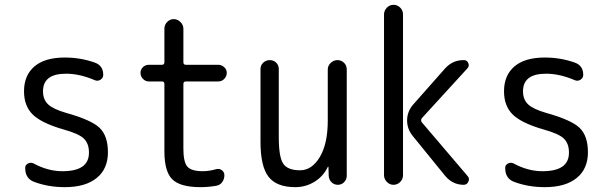

<svg xmlns="http://www.w3.org/2000/svg" viewBox="-20 -770 2540 800"><path d="M245.1 -230.5Q153.3 -256.8 116.7 -292.5Q80.1 -328.1 80.1 -389.6Q80.1 -456.1 123.5 -493.2Q167 -530.3 250 -530.3Q316.4 -530.3 376 -508.8Q410.2 -496.1 410.2 -458Q410.2 -445.3 398.9 -438Q387.7 -430.7 376 -435.5Q312.5 -462.9 254.9 -462.9Q159.2 -462.9 159.2 -389.6Q159.2 -355.5 180.2 -335.4Q201.2 -315.4 254.9 -299.8Q360.4 -270.5 395 -237.3Q429.7 -204.1 429.7 -135.3Q429.7 -66.4 382.8 -28.3Q335.9 9.8 250 9.8Q179.7 9.8 121.1 -12.7Q85 -26.4 85 -70.3Q85 -83 96.7 -88.9Q108.4 -94.7 120.1 -88.9Q179.7 -56.6 240.2 -56.6Q351.6 -56.6 350.6 -134.8Q350.6 -171.9 329.6 -192.4Q308.6 -212.9 245.1 -230.5Z M599.6 -430.7Q585.9 -430.7 575.7 -441.4Q565.4 -452.1 565.4 -466.3Q565.4 -480.5 575.7 -490.2Q585.9 -500 599.6 -500H654.3Q665 -500 665 -510.7V-650.4Q665 -667 676.8 -678.7Q688.5 -690.4 704.1 -690.4Q719.7 -690.4 731.9 -678.2Q744.1 -666 744.1 -650.4V-510.7Q744.1 -500 754.9 -500H889.6Q903.3 -500 914.1 -490.2Q924.8 -480.5 924.8 -466.3Q924.8 -452.1 914.6 -441.4Q904.3 -430.7 889.6 -430.7H754.9Q744.1 -430.7 744.1 -419.9V-150.4Q744.1 -94.7 760.7 -75.7Q777.3 -56.6 825.2 -56.6Q850.6 -56.6 881.8 -65.4Q894.5 -68.4 904.8 -60.5Q915 -52.7 915 -40Q915 -24.4 906.2 -11.7Q897.5 1 881.8 3.9Q848.6 9.8 815.4 9.8Q731.4 9.8 698.2 -22.5Q665 -54.7 665 -139.6V-419.9Q665 -430.7 654.3 -430.7Z M1210 9.8Q1132.8 9.8 1099.1 -33.2Q1065.4 -76.2 1065.4 -179.7V-482.4Q1065.4 -498 1076.7 -508.8Q1087.9 -519.5 1104 -519.5Q1120.1 -519.5 1130.9 -508.8Q1141.6 -498 1141.6 -482.4V-198.2Q1141.6 -115.2 1160.2 -87.9Q1178.7 -60.5 1230.5 -60.5Q1279.3 -60.5 1312.5 -115.7Q1345.7 -170.9 1345.7 -267.6V-480.5Q1345.7 -496.1 1357.9 -507.8Q1370.1 -519.5 1386.2 -519.5Q1402.3 -519.5 1413.6 -508.3Q1424.8 -497.1 1424.8 -480.5V-37.1Q1424.8 -22.5 1414.1 -11.2Q1403.3 0 1387.7 0Q1372.1 0 1361.3 -10.7Q1350.6 -21.5 1349.6 -37.1L1348.6 -74.2Q1348.6 -75.2 1347.7 -75.2Q1345.7 -75.2 1345.7 -74.2Q1327.1 -35.2 1290.5 -12.7Q1253.9 9.8 1210 9.8Z M1835 -485.4Q1867.2 -520.5 1913.1 -519.5Q1925.8 -519.5 1931.2 -507.3Q1936.5 -495.1 1927.7 -485.4L1738.3 -278.3Q1731.4 -269.5 1737.3 -260.7L1928.7 -36.1Q1937.5 -26.4 1931.6 -13.2Q1925.8 0 1912.1 0Q1866.2 0 1835 -37.1L1699.2 -204.1Q1675.8 -233.4 1676.3 -269.5Q1676.8 -305.7 1701.2 -334ZM1580.1 -40V-710Q1580.1 -725.6 1591.8 -737.8Q1603.5 -750 1619.6 -750Q1635.7 -750 1647.5 -738.3Q1659.2 -726.6 1659.2 -710V-40Q1659.2 -23.4 1647.5 -11.7Q1635.7 0 1619.6 0Q1603.5 0 1591.8 -12.2Q1580.1 -24.4 1580.1 -40Z M2245.1 -230.5Q2153.3 -256.8 2116.7 -292.5Q2080.1 -328.1 2080.1 -389.6Q2080.1 -456.1 2123.5 -493.2Q2167 -530.3 2250 -530.3Q2316.4 -530.3 2376 -508.8Q2410.2 -496.1 2410.2 -458Q2410.2 -445.3 2398.9 -438Q2387.7 -430.7 2376 -435.5Q2312.5 -462.9 2254.9 -462.9Q2159.2 -462.9 2159.2 -389.6Q2159.2 -355.5 2180.2 -335.4Q2201.2 -315.4 2254.9 -299.8Q2360.4 -270.5 2395 -237.3Q2429.7 -204.1 2429.7 -135.3Q2429.7 -66.4 2382.8 -28.3Q2335.9 9.8 2250 9.8Q2179.7 9.8 2121.1 -12.7Q2085 -26.4 2085 -70.3Q2085 -83 2096.7 -88.9Q2108.4 -94.7 2120.1 -88.9Q2179.7 -56.6 2240.2 -56.6Q2351.6 -56.6 2350.6 -134.8Q2350.6 -171.9 2329.6 -192.4Q2308.6 -212.9 2245.1 -230.5Z"/></svg>

Font: Rounded-X Mgen+ 1m regular
Style: Regular
Weight: 400
Designer: [Source Han Sans]
Ryoko NISHIZUKA  (kana & ideographs); Paul D. Hunt (Latin, Greek & Cyrillic); Wenlong ZHANG  (bopomofo
Version: Version 1.059.20150602